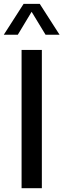

<svg xmlns="http://www.w3.org/2000/svg" viewBox="-44 -997 335 1017"><path d="M70.3 0V-732.4H177.7V0ZM271.5 -813H197.3L123.5 -934.6L50.3 -813H-23.9L81.1 -976.6H166.5Z"/></svg>

Font: Kumbh Sans Medium
Style: Regular
Weight: 500
Version: Version 1.005